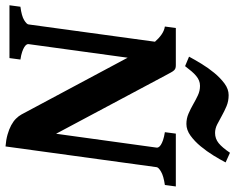

<svg xmlns="http://www.w3.org/2000/svg" viewBox="-101 -755 870 710"><g transform="rotate(90 334.0 -400.0)"><path d="M663.1 -574.7Q629.4 -569.8 613.8 -560.5Q598.1 -551.3 597.2 -544.4L520.5 14.6Q496.1 12.7 476.6 7.1Q457 1.5 442.4 -6.3Q427.7 -14.2 418 -23.9Q408.2 -33.7 402.3 -44.4L192.4 -437L142.1 -70.3Q141.6 -67.4 144 -63.2Q146.5 -59.1 153.1 -54.9Q159.7 -50.8 170.9 -46.9Q182.1 -43 199.2 -40.5L193.8 0H-1.5L3.9 -40.5Q38.1 -44.9 53.2 -54.2Q68.4 -63.5 69.3 -70.3L133.3 -538.1Q120.6 -552.7 106.4 -562.5Q92.3 -572.3 77.1 -574.7L82.5 -615.2H219.7Q226.1 -615.2 230.5 -614Q234.9 -612.8 238.8 -608.9Q242.7 -605 246.8 -597.4Q251 -589.8 257.8 -577.1L473.6 -172.4L524.9 -544.4Q525.4 -547.4 523.2 -551.5Q521 -555.7 514.6 -559.8Q508.3 -564 497.1 -567.9Q485.8 -571.8 467.8 -574.7L473.1 -615.2H668.5ZM579.6 -799.3Q569.3 -779.3 554 -754.4Q538.6 -729.5 520 -707Q501.5 -684.6 480.5 -669.4Q459.5 -654.3 437.5 -654.3Q417 -654.3 399.2 -662.1Q381.3 -669.9 364.7 -679.4Q348.1 -689 331.5 -696.8Q314.9 -704.6 296.4 -704.6Q285.6 -704.6 276.9 -700.9Q268.1 -697.3 259.8 -690.4Q251.5 -683.6 242.7 -673.3Q233.9 -663.1 223.6 -649.4L188.5 -664.1Q199.2 -684.1 214.6 -709.5Q230 -734.9 248.5 -757.3Q267.1 -779.8 287.8 -795.2Q308.6 -810.5 330.6 -810.5Q353 -810.5 371.6 -802.7Q390.1 -794.9 407 -785.4Q423.8 -775.9 439.2 -768.1Q454.6 -760.3 470.7 -760.3Q491.7 -760.3 508.1 -773.4Q524.4 -786.6 543.9 -815.4Z"/></g></svg>

Font: Gentium Book Basic
Style: Bold Italic
Weight: 700
Italic angle: -8°
Designer: J. Victor Gaultney and Annie Olsen
Foundry: SIL International
Version: Version 1.102; 2013; Maintenance release